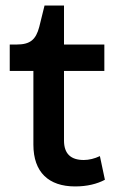

<svg xmlns="http://www.w3.org/2000/svg" viewBox="-20 -660 413 690"><path d="M15 -405H100V-140C100 -41 155 10 250 10C293 10 329 1 357 -14L339 -99C320 -90 300 -85 281 -85C235 -85 210 -107 210 -155V-405H355V-500H210V-640H140L121 -563C109 -518 89 -500 40 -500H15Z"/></svg>

Font: Gully Medium
Style: Regular
Weight: 500
Designer: jaikishan Patel
Foundry: MagicType
Version: Version 1.000;Glyphs 3.2 (3242)